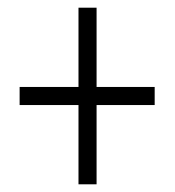

<svg xmlns="http://www.w3.org/2000/svg" viewBox="-20 -603 454 499"><path d="M184 -124V-330H31V-377H184V-583H231V-377H382V-330H231V-124Z"/></svg>

Font: Noto Sans Malayalam ExtraCondensed Light
Style: Regular
Weight: 300
Width: 2
Designer: Jelle Bosma - Monotype Design Team
Foundry: Monotype Imaging Inc.
Version: Version 2.104; ttfautohint (v1.8.4.7-5d5b)